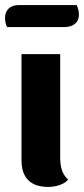

<svg xmlns="http://www.w3.org/2000/svg" viewBox="-30 -724 332 759"><path d="M239 -14Q228 0 205.5 7.5Q183 15 161 15Q109 15 82 -11.5Q55 -38 55 -90V-510H208V-100Q208 -72 215 -51Q222 -30 239 -14ZM282 -665Q282 -643 266.5 -630Q251 -617 224 -617H-2Q-10 -631 -10 -654Q-10 -677 4.5 -690.5Q19 -704 44 -704H273Q282 -686 282 -665Z"/></svg>

Font: Sansita
Style: Bold
Weight: 700
Designer: Pablo Cosgaya
Foundry: Omnibus-Type
Version: Version 1.006